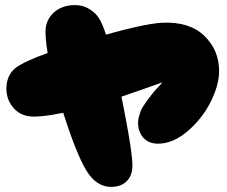

<svg xmlns="http://www.w3.org/2000/svg" viewBox="-20 -728 888 751"><path d="M598 -166Q657 -166 714.5 -215.5Q772 -265 804.5 -330.5Q837 -396 837 -450Q837 -532 779 -588Q721 -644 614 -639Q535 -635 327.5 -573Q120 -511 55 -472Q5 -443 5 -381Q5 -337 34 -304.5Q63 -272 112 -272Q172 -272 277 -298.5Q382 -325 444 -346Q506 -367 616 -406Q614 -404 602 -391Q590 -378 585.5 -373Q581 -368 570.5 -354.5Q560 -341 554.5 -333.5Q549 -326 541 -313.5Q533 -301 529.5 -291.5Q526 -282 523 -270.5Q520 -259 520 -248Q520 -212 541 -189Q562 -166 598 -166ZM414 3Q453 3 475.5 -19Q498 -41 498 -82Q498 -148 434 -453Q419 -514 410 -545.5Q401 -577 387 -614.5Q373 -652 358.5 -668.5Q344 -685 322.5 -696.5Q301 -708 273 -708Q222 -708 190 -678.5Q158 -649 158 -604Q158 -512 217 -320Q276 -128 319 -59Q358 3 414 3Z"/></svg>

Font: Cherry Bomb
Style: Regular
Weight: 400
Designer: satsuyako
Foundry: satsuyako
Version: Version 4.0